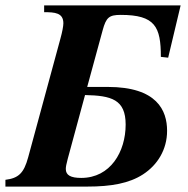

<svg xmlns="http://www.w3.org/2000/svg" viewBox="-38 -689 693 709"><path d="M276 -338C373 -336 426 -322 426 -229C426 -129 370 -32 262 -32C223 -32 205 -42 205 -65C205 -73 207 -83 212 -102ZM629 -669H125V-644C164 -644 196 -642 196 -603C196 -593 192 -571 185 -546L66 -108C50 -49 30 -31 -18 -25V0H284C373 0 439 -12 490 -45C544 -80 579 -137 579 -206C579 -281 542 -368 360 -368H284L341 -577C354 -625 365 -634 408 -634C535 -634 556 -590 556 -479L583 -476Z"/></svg>

Font: XITS
Style: Bold Italic
Weight: 700
Italic angle: -16.33°
Designer: MicroPress Inc., with final additions and corrections provided by Coen Hoffman, Elsevier (retired)
Version: Version 1.302